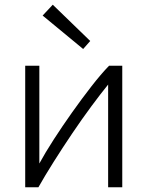

<svg xmlns="http://www.w3.org/2000/svg" viewBox="-20 -795 627 815"><path d="M87 0V-516H147Q147 -410 147 -306Q147 -202 147 -101Q172 -147 208.5 -203.5Q245 -260 286.5 -318.5Q328 -377 368.5 -429Q409 -481 443 -516H499V0H439V-436Q408 -398 368 -344Q328 -290 286.5 -228.5Q245 -167 207.5 -107.5Q170 -48 143 0ZM333 -587 161 -729 204 -775 363 -621Z"/></svg>

Font: Ubuntu Sans Light
Style: Regular
Weight: 300
Designer: Dalton Maag Ltd
Foundry: Dalton Maag Ltd
Version: Version 1.006; ttfautohint (v1.8.4.7-5d5b)